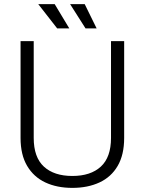

<svg xmlns="http://www.w3.org/2000/svg" viewBox="-20 -900 704 934"><path d="M332 14Q257 14 200.5 -12.5Q144 -39 112 -93Q80 -147 80 -229V-700H144V-229Q144 -135 193.5 -89.5Q243 -44 332 -44Q421 -44 470.5 -89.5Q520 -135 520 -229V-700H584V-229Q584 -147 552.5 -93Q521 -39 464 -12.5Q407 14 332 14ZM317 -762H258L166 -880H246ZM450 -762H396L321 -880H392Z"/></svg>

Font: Space Grotesk Variable Light
Style: Regular
Weight: 300
Designer: Florian Karsten
Foundry: Florian Karsten
Version: Version 2.000